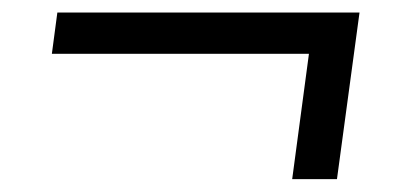

<svg xmlns="http://www.w3.org/2000/svg" viewBox="-20 -356 648 298"><path d="M69 -336.5H538L503 -78H433.5L459.5 -272.5H60.5Z"/></svg>

Font: Merriweather 72pt SemiBold
Style: Italic
Weight: 600
Italic angle: -7.8°
Version: Version 2.101